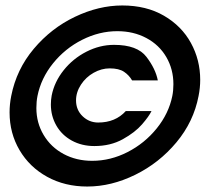

<svg xmlns="http://www.w3.org/2000/svg" viewBox="-20 -706 760 702"><path d="M15 -295Q15 -325 21 -355Q40 -452 103.5 -527.5Q167 -603 254 -644.5Q341 -686 427 -686Q515 -686 579.5 -648.5Q644 -611 678 -549Q712 -487 712 -414Q712 -385 706 -355Q688 -261 625 -185.5Q562 -110 474.5 -67Q387 -24 299 -24Q217 -24 152.5 -59.5Q88 -95 51.5 -157Q15 -219 15 -295ZM113 -311Q113 -257 139.5 -212.5Q166 -168 212.5 -143Q259 -118 317 -118Q384 -118 446.5 -150Q509 -182 553 -236.5Q597 -291 610 -355Q614 -375 614 -398Q614 -453 588 -497.5Q562 -542 515 -567Q468 -592 409 -592Q343 -592 280.5 -560.5Q218 -529 174 -474.5Q130 -420 117 -355Q113 -335 113 -311ZM397 -542Q482 -542 515.5 -498Q549 -454 557 -412H463Q452 -431 433.5 -443.5Q415 -456 381 -456Q351 -456 322.5 -440Q294 -424 276 -396.5Q258 -369 258 -339Q258 -304 282 -281Q306 -258 339 -258Q402 -258 440 -300H534Q525 -281 499.5 -251.5Q474 -222 429 -197Q384 -172 325 -172Q279 -172 242.5 -192Q206 -212 186 -247Q166 -282 166 -324Q166 -341 169 -357Q179 -407 213 -449.5Q247 -492 296 -517Q345 -542 397 -542Z"/></svg>

Font: Teachers ExtraBold
Style: Italic
Weight: 800
Designer: Alfredo Marco Pradil & Chank Diesel
Version: Version 0.009